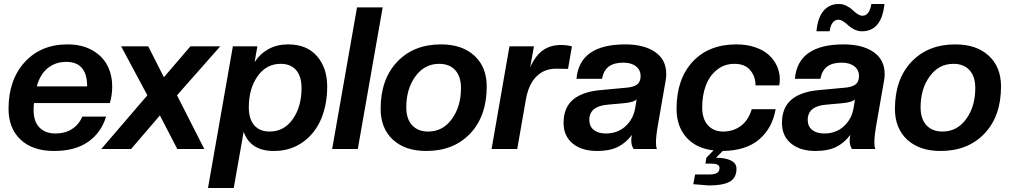

<svg xmlns="http://www.w3.org/2000/svg" viewBox="-20 -749 5074 965"><path d="M252 9.8Q143.6 9.8 83.3 -47.4Q22.9 -104.5 22.9 -202.1Q22.9 -347.2 104 -436.5Q185.1 -525.9 319.8 -525.9Q391.6 -525.9 443.1 -496.8Q494.6 -467.8 519.3 -420.7Q543.9 -373.5 543.9 -314Q543.9 -270.5 532.2 -231H150.9Q148.9 -218.8 148.9 -195.8Q148.9 -138.7 178 -108.4Q207 -78.1 259.8 -78.1Q306.6 -78.1 341.3 -100.1Q376 -122.1 394 -163.1H513.2Q488.3 -81.5 422.6 -35.9Q356.9 9.8 252 9.8ZM313 -438Q258.8 -438 220 -406.7Q181.2 -375.5 165 -314.9H418Q418 -438 313 -438Z M1006.8 0H871.1L783.7 -168.9L638.7 0H488.8L720.7 -270L588.9 -516.1H725.1L803.7 -360.8L937 -516.1H1086.9L869.6 -270Z M1356.4 9.8Q1238.3 9.8 1204.6 -86.9L1154.8 195.8H1025.4L1150.4 -516.1H1273.4L1259.8 -437Q1287.6 -479.5 1330.3 -502.7Q1373 -525.9 1427.7 -525.9Q1522 -525.9 1573.2 -466.8Q1624.5 -407.7 1624.5 -314Q1624.5 -222.7 1593.5 -149.9Q1562.5 -77.1 1500.7 -33.7Q1439 9.8 1356.4 9.8ZM1335.4 -87.9Q1407.7 -87.9 1451.7 -150.6Q1495.6 -213.4 1495.6 -306.2Q1495.6 -365.2 1468.3 -396.7Q1440.9 -428.2 1390.6 -428.2Q1318.4 -428.2 1274.4 -365.5Q1230.5 -302.7 1230.5 -210Q1230.5 -150.9 1257.8 -119.4Q1285.2 -87.9 1335.4 -87.9Z M1778.3 0H1649.4L1774.4 -711.9H1903.3Z M2132.3 -87.9Q2205.6 -87.9 2251.2 -150.9Q2296.9 -213.9 2296.9 -306.2Q2296.9 -364.7 2267.8 -396.5Q2238.8 -428.2 2187 -428.2Q2113.8 -428.2 2067.9 -365.2Q2022 -302.2 2022 -210Q2022 -151.4 2051.3 -119.6Q2080.6 -87.9 2132.3 -87.9ZM2122.1 9.8Q2016.1 9.8 1954.6 -47.1Q1893.1 -104 1893.1 -202.1Q1893.1 -350.6 1976.1 -438.2Q2059.1 -525.9 2196.3 -525.9Q2302.7 -525.9 2364.5 -469Q2426.3 -412.1 2426.3 -314Q2426.3 -165.5 2343.3 -77.9Q2260.3 9.8 2122.1 9.8Z M2579.6 0H2450.7L2540.5 -516.1H2663.6L2644.5 -410.2Q2671.4 -470.2 2709.2 -496.6Q2747.1 -522.9 2798.8 -522.9Q2828.1 -522.9 2854.5 -516.1L2835 -402.8L2774.9 -403.8Q2714.8 -403.8 2675.3 -363.8Q2635.7 -323.7 2622.6 -246.1Z M2981.4 9.8Q2903.3 9.8 2857.9 -28.1Q2812.5 -65.9 2812.5 -130.9Q2812.5 -209 2861.3 -249.3Q2910.2 -289.6 3005.9 -296.9L3126.5 -308.1Q3162.1 -310.5 3180.9 -323.7Q3199.7 -336.9 3199.7 -366.2Q3199.7 -397.9 3176 -416Q3152.3 -434.1 3112.8 -434.1Q3065.4 -434.1 3039.3 -414.1Q3013.2 -394 3005.9 -353H2877.4Q2892.6 -525.9 3122.6 -525.9Q3216.8 -525.9 3272.7 -487.5Q3328.6 -449.2 3328.6 -377Q3328.6 -356.4 3324.7 -338.9L3288.6 -131.8Q3276.9 -67.4 3276.9 -33.2Q3276.9 -11.2 3281.7 0H3164.6Q3152.8 -17.6 3152.8 -43Q3152.8 -53.7 3155.8 -70.8Q3125 -29.8 3084 -10Q3043 9.8 2981.4 9.8ZM3024.9 -78.1Q3084 -78.1 3123.8 -114.5Q3163.6 -150.9 3172.9 -208L3179.7 -250Q3167.5 -234.9 3112.8 -230L3035.6 -223.1Q2941.9 -215.8 2941.9 -146Q2941.9 -114.3 2964.1 -96.2Q2986.3 -78.1 3024.9 -78.1Z M3681.6 99.1Q3681.6 145 3647.7 164.1Q3613.8 183.1 3543.5 183.1L3464.4 176.8L3473.6 127.9H3542.5Q3570.3 127.9 3583.3 120.6Q3596.2 113.3 3596.2 95.2Q3596.2 83.5 3585.7 78.4Q3575.2 73.2 3552.2 73.2H3525.4L3530.3 43.9L3566.4 6.8Q3479.5 -2.9 3429.9 -58.3Q3380.4 -113.8 3380.4 -202.1Q3380.4 -351.6 3461.2 -438.7Q3542 -525.9 3680.7 -525.9Q3733.4 -525.9 3776.1 -511.2Q3818.8 -496.6 3845.2 -471.9Q3871.6 -447.3 3885.5 -416Q3899.4 -384.8 3899.4 -350.1Q3899.4 -336.9 3896.5 -319.8H3777.3Q3777.3 -364.7 3750.5 -396.5Q3723.6 -428.2 3671.4 -428.2Q3621.1 -428.2 3583.7 -398.4Q3546.4 -368.7 3527.8 -319.8Q3509.3 -271 3509.3 -210Q3509.3 -151.4 3537.8 -119.6Q3566.4 -87.9 3615.2 -87.9Q3665.5 -87.9 3703.6 -116.2Q3741.7 -144.5 3758.3 -200.2H3878.4Q3861.8 -105 3795.7 -48.3Q3729.5 8.3 3612.3 9.8L3578.6 43.9Q3626.5 43.9 3654.1 57.9Q3681.6 71.8 3681.6 99.1Z M4079.1 9.8Q4001 9.8 3955.6 -28.1Q3910.2 -65.9 3910.2 -130.9Q3910.2 -209 3959 -249.3Q4007.8 -289.6 4103.5 -296.9L4224.1 -308.1Q4259.8 -310.5 4278.6 -323.7Q4297.4 -336.9 4297.4 -366.2Q4297.4 -397.9 4273.7 -416Q4250 -434.1 4210.4 -434.1Q4163.1 -434.1 4137 -414.1Q4110.8 -394 4103.5 -353H3975.1Q3990.2 -525.9 4220.2 -525.9Q4314.5 -525.9 4370.4 -487.5Q4426.3 -449.2 4426.3 -377Q4426.3 -356.4 4422.4 -338.9L4386.2 -131.8Q4374.5 -67.4 4374.5 -33.2Q4374.5 -11.2 4379.4 0H4262.2Q4250.5 -17.6 4250.5 -43Q4250.5 -53.7 4253.4 -70.8Q4222.7 -29.8 4181.6 -10Q4140.6 9.8 4079.1 9.8ZM4122.6 -78.1Q4181.6 -78.1 4221.4 -114.5Q4261.2 -150.9 4270.5 -208L4277.3 -250Q4265.1 -234.9 4210.4 -230L4133.3 -223.1Q4039.6 -215.8 4039.6 -146Q4039.6 -114.3 4061.8 -96.2Q4084 -78.1 4122.6 -78.1ZM4312.5 -591.8Q4292.5 -591.8 4274.2 -600.8Q4255.9 -609.9 4244.4 -620.8Q4232.9 -631.8 4219.2 -640.9Q4205.6 -649.9 4194.3 -649.9Q4158.7 -649.9 4149.4 -591.8H4083.5Q4089.8 -660.2 4119.1 -694.6Q4148.4 -729 4196.3 -729Q4216.3 -729 4234.6 -719.7Q4252.9 -710.4 4264.2 -699.5Q4275.4 -688.5 4289.1 -679.2Q4302.7 -669.9 4314.5 -669.9Q4350.1 -669.9 4359.4 -729H4425.3Q4411.1 -591.8 4312.5 -591.8Z M4717.3 -87.9Q4790.5 -87.9 4836.2 -150.9Q4881.8 -213.9 4881.8 -306.2Q4881.8 -364.7 4852.8 -396.5Q4823.7 -428.2 4772 -428.2Q4698.7 -428.2 4652.8 -365.2Q4606.9 -302.2 4606.9 -210Q4606.9 -151.4 4636.2 -119.6Q4665.5 -87.9 4717.3 -87.9ZM4707 9.8Q4601.1 9.8 4539.6 -47.1Q4478 -104 4478 -202.1Q4478 -350.6 4561 -438.2Q4644 -525.9 4781.2 -525.9Q4887.7 -525.9 4949.5 -469Q5011.2 -412.1 5011.2 -314Q5011.2 -165.5 4928.2 -77.9Q4845.2 9.8 4707 9.8Z"/></svg>

Font: Creato Display
Style: Bold Italic
Weight: 700
Italic angle: -10°
Version: Version 1.000